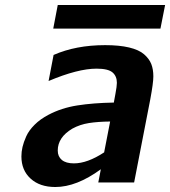

<svg xmlns="http://www.w3.org/2000/svg" viewBox="-20 -728 679 766"><path d="M620.1 -613.8H192.4L210.4 -708H638.7ZM399.4 -547.9Q456.1 -547.9 495.1 -538.6Q534.2 -529.3 554.7 -511.5Q575.2 -493.7 583.5 -472.7Q591.8 -451.7 591.8 -423.3Q591.8 -397 579.6 -332L515.1 0H372.1L382.3 -52.7Q285.2 18.1 200.7 18.1Q138.7 18.1 102.1 -15.4Q65.4 -48.8 65.4 -104Q65.4 -122.6 69.8 -141.6Q74.2 -160.6 84.7 -184.1Q95.2 -207.5 117.9 -230.2Q140.6 -252.9 173.3 -270Q225.1 -297.4 288.6 -307.4Q352.1 -317.4 434.1 -318.8L440.4 -353Q446.3 -384.3 446.3 -397.5Q446.3 -424.3 428.7 -439.2Q411.1 -454.1 365.2 -454.1Q290.5 -454.1 173.8 -404.8L193.8 -508.8Q282.7 -547.9 399.4 -547.9ZM395.5 -120.1 419.4 -243.2Q371.1 -242.7 335 -237.1Q298.8 -231.4 268.6 -214.8Q210.4 -180.2 210.4 -127.4Q210.4 -103.5 226.8 -89.8Q243.2 -76.2 274.9 -76.2Q328.6 -76.2 395.5 -120.1Z"/></svg>

Font: Aurulent Sans
Style: BoldItalic
Weight: 700
Italic angle: -11°
Version: Version 2007.05.04